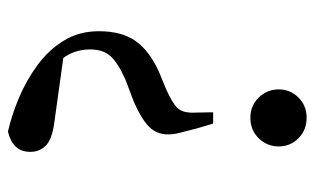

<svg xmlns="http://www.w3.org/2000/svg" viewBox="-178 -406 810 495"><g transform="rotate(90 227.5 -158.0)"><path d="M283 -543Q315 -543 336 -522Q357 -501 357 -471Q357 -441 336 -419.5Q315 -398 283 -398Q252 -398 231 -419.5Q210 -441 210 -471Q210 -501 231 -522Q252 -543 283 -543ZM60 -7Q60 -67 85.5 -102.5Q111 -138 164 -162L210 -181Q245 -197 257 -209Q269 -221 270 -245L269 -302H298L310 -262Q317 -234 321.5 -217.5Q326 -201 326 -186Q326 -157 307 -137.5Q288 -118 243 -98L185 -76Q140 -56 123 -36Q106 -16 107 19Q108 57 130.5 86.5Q153 116 203 147L98 80L299 108Q340 114 355.5 130Q371 146 371 169Q371 193 357.5 207Q344 221 319 227Q278 218 232.5 199Q187 180 147.5 151Q108 122 84 82.5Q60 43 60 -7Z"/></g></svg>

Font: Noto Serif KR ExtraLight SemiBold
Style: Regular
Weight: 600
Version: Version 2.002-H1;hotconv 1.1.0;makeotfexe 2.6.0